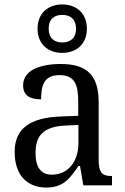

<svg xmlns="http://www.w3.org/2000/svg" viewBox="-20 -834 563 864"><path d="M260 -596C322 -596 371 -634 371 -705C371 -776 322 -814 260 -814C198 -814 149 -776 149 -705C149 -634 198 -596 260 -596ZM260 -643C227 -643 199 -660 199 -705C199 -750 227 -767 260 -767C294 -767 322 -750 322 -705C322 -660 294 -643 260 -643ZM188 10C265 10 294 -30 333 -87H340L355 0H484V-42H481C439 -42 424 -58 424 -114V-373C424 -500 367 -546 253 -546C157 -546 84 -516 84 -450C84 -406 112 -387 165 -387C165 -451 179 -496 248 -496C321 -496 332 -446 332 -373V-313L256 -310C115 -305 46 -256 46 -150C46 -41 107 10 188 10ZM213 -48C163 -48 140 -83 140 -145C140 -223 173 -264 275 -269L333 -272V-191C333 -106 286 -48 213 -48Z"/></svg>

Font: Noto Serif Lao SemiCondensed
Style: Regular
Weight: 400
Width: 4
Designer: Monotype Design Team
Foundry: Monotype Imaging Inc.
Version: Version 2.003